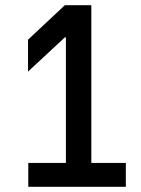

<svg xmlns="http://www.w3.org/2000/svg" viewBox="-20 -720 543 740"><path d="M465 -92V0H89V-92H234V-576H230L88 -444V-567L230 -700H332V-92Z"/></svg>

Font: Be Vietnam Medium
Style: Regular
Weight: 500
Designer: Gabriel Lam
Foundry: TypeRant
Version: Version 4.000